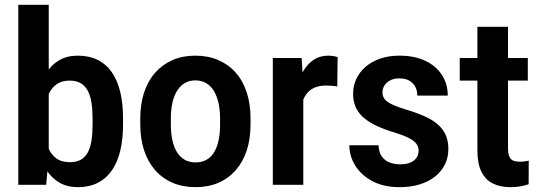

<svg xmlns="http://www.w3.org/2000/svg" viewBox="-20 -770 2247 800"><path d="M56.2 -750H183.1V-117.2L172.4 0H56.2ZM492.7 -276.4V-252Q492.7 -190.9 481.2 -142.3Q469.7 -93.8 446 -59.8Q422.4 -25.9 387.2 -8.1Q352.1 9.8 304.7 9.8Q260.3 9.8 228 -8.8Q195.8 -27.3 173.8 -61.5Q151.9 -95.7 138.7 -141.8Q125.5 -188 119.1 -243.7V-284.7Q125 -339.8 138.2 -386.2Q151.4 -432.6 173.3 -466.8Q195.3 -501 227.5 -519.5Q259.8 -538.1 303.7 -538.1Q351.6 -538.1 387.2 -520.3Q422.9 -502.4 446.3 -468.5Q469.7 -434.6 481.2 -386.2Q492.7 -337.9 492.7 -276.4ZM365.7 -252V-276.4Q365.7 -312.5 361.3 -341.3Q356.9 -370.1 346.2 -390.9Q335.4 -411.6 317.1 -422.9Q298.8 -434.1 270 -434.1Q244.1 -434.1 225.6 -424.6Q207 -415 194.6 -397.9Q182.1 -380.9 175.5 -358.2Q168.9 -335.4 167 -308.6V-219.2Q169.9 -183.6 180.9 -155.3Q191.9 -127 213.9 -110.6Q235.8 -94.2 271 -94.2Q298.8 -94.2 317.1 -104.7Q335.4 -115.2 346.2 -135.5Q356.9 -155.8 361.3 -185.1Q365.7 -214.4 365.7 -252Z M564.5 -251.5V-276.4Q564.5 -335.9 580.3 -384.3Q596.2 -432.6 626.2 -466.8Q656.2 -501 698.5 -519.5Q740.7 -538.1 793.9 -538.1Q847.7 -538.1 890.1 -519.5Q932.6 -501 962.6 -466.8Q992.7 -432.6 1008.3 -384.3Q1023.9 -335.9 1023.9 -276.4V-251.5Q1023.9 -191.9 1008.3 -143.8Q992.7 -95.7 962.6 -61.3Q932.6 -26.9 890.4 -8.5Q848.1 9.8 794.9 9.8Q741.7 9.8 699 -8.5Q656.2 -26.9 626.2 -61.3Q596.2 -95.7 580.3 -143.8Q564.5 -191.9 564.5 -251.5ZM691.9 -276.4V-251.5Q691.9 -215.3 698.2 -186Q704.6 -156.7 717.5 -136Q730.5 -115.2 749.8 -104.2Q769 -93.3 794.9 -93.3Q820.8 -93.3 840.3 -104.2Q859.9 -115.2 872.3 -136Q884.8 -156.7 890.9 -186Q897 -215.3 897 -251.5V-276.4Q897 -312 890.4 -341.1Q883.8 -370.1 871.1 -391.1Q858.4 -412.1 839.1 -423.6Q819.8 -435.1 793.9 -435.1Q768.6 -435.1 749.5 -423.6Q730.5 -412.1 717.5 -391.1Q704.6 -370.1 698.2 -341.1Q691.9 -312 691.9 -276.4Z M1243.7 -419.4V0H1116.7V-528.3H1236.8ZM1386.7 -531.7 1385.3 -409.7Q1375.5 -411.6 1362.8 -412.6Q1350.1 -413.6 1338.9 -413.6Q1312.5 -413.6 1293 -405.8Q1273.4 -397.9 1260.5 -382.8Q1247.6 -367.7 1240.7 -346.4Q1233.9 -325.2 1232.4 -297.9L1206.1 -301.8Q1206.1 -352.5 1215.1 -395.5Q1224.1 -438.5 1241.9 -470.5Q1259.8 -502.4 1286.1 -520.3Q1312.5 -538.1 1347.2 -538.1Q1356.9 -538.1 1368.7 -536.4Q1380.4 -534.7 1386.7 -531.7Z M1724.1 -142.6Q1724.1 -158.7 1714.8 -171.1Q1705.6 -183.6 1683.3 -195.1Q1661.1 -206.5 1621.1 -218.8Q1582 -230.5 1550.8 -244.9Q1519.5 -259.3 1497.1 -278.1Q1474.6 -296.9 1462.9 -321.8Q1451.2 -346.7 1451.2 -379.4Q1451.2 -412.1 1464.4 -440.7Q1477.5 -469.2 1502.7 -491.2Q1527.8 -513.2 1563.5 -525.6Q1599.1 -538.1 1644 -538.1Q1707 -538.1 1752.2 -516.6Q1797.4 -495.1 1821.5 -457.5Q1845.7 -419.9 1845.7 -371.6H1718.8Q1718.8 -391.6 1710.7 -407.7Q1702.6 -423.8 1686 -433.6Q1669.4 -443.4 1644 -443.4Q1621.6 -443.4 1606 -435.3Q1590.3 -427.2 1582 -414.3Q1573.7 -401.4 1573.7 -384.8Q1573.7 -373 1578.6 -363.5Q1583.5 -354 1594.5 -345.9Q1605.5 -337.9 1624.3 -330.1Q1643.1 -322.3 1671.4 -313.5Q1727.1 -297.4 1766.6 -276.9Q1806.2 -256.3 1827.1 -225.6Q1848.1 -194.8 1848.1 -148.4Q1848.1 -113.3 1833.7 -84.5Q1819.3 -55.7 1792.7 -34.4Q1766.1 -13.2 1728.8 -1.7Q1691.4 9.8 1645 9.8Q1577.1 9.8 1530.3 -15.9Q1483.4 -41.5 1459.5 -81.3Q1435.5 -121.1 1435.5 -164.6H1557.1Q1558.6 -134.8 1571.3 -117.4Q1584 -100.1 1604 -92.8Q1624 -85.4 1647 -85.4Q1672.4 -85.4 1689.5 -92.5Q1706.5 -99.6 1715.3 -112.5Q1724.1 -125.5 1724.1 -142.6Z M2179.2 -528.3V-434.1H1895.5V-528.3ZM1969.2 -658.2H2096.7V-153.3Q2096.7 -129.9 2102.3 -117.4Q2107.9 -105 2118.9 -100.6Q2129.9 -96.2 2145.5 -96.2Q2157.2 -96.2 2167 -97.7Q2176.8 -99.1 2183.1 -100.6L2182.6 -2.4Q2167.5 2.9 2148.9 6.3Q2130.4 9.8 2105.5 9.8Q2064.9 9.8 2034.2 -5.1Q2003.4 -20 1986.3 -53.7Q1969.2 -87.4 1969.2 -142.6Z"/></svg>

Font: Roboto SemiCondensed SemiBold
Style: Regular
Weight: 600
Width: 4
Designer: Christian Robertson
Foundry: Google
Version: Version 3.009; 2024